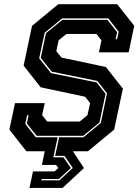

<svg xmlns="http://www.w3.org/2000/svg" viewBox="-20 -720 659 914"><path d="M120.5 174.5 137 96H239.5L258 80L246.5 65H179.5L193 0H105.5L24.5 -103L51.5 -229H193L180.5 -172L204.5 -141.5H359.5L396.5 -172L409 -229L385 -259.5L173.5 -304.5L92.5 -407.5L132.5 -597L257.5 -700H538L619 -597L592.5 -471H451L463 -528L439 -558.5H296.5L259 -528L248 -476.5L272.5 -446L484 -401L565 -298L523.5 -103L398.5 0H327L379.5 80L278 174.5ZM176.5 138.5H262.5L326.5 80L287 22H242.5L261.5 -66.5H377L460 -135L489.5 -275.5L444 -334.5L226 -379L174 -444.5L199 -562L277 -625.5H491.5L537.5 -567L530.5 -533.5H537.5L545 -569L495.5 -632.5H276L192.5 -564L166.5 -442.5L222.5 -372L440 -327.5L482.5 -273.5L453.5 -137L376 -73.5H154.5L108 -132L116 -171.5H109L100.5 -130L150.5 -66.5H254.5L234 29H282L317.5 80L260.5 132H178Z"/></svg>

Font: Tourney Thin ExtraBold
Style: Italic
Weight: 800
Italic angle: -12°
Version: Version 1.015